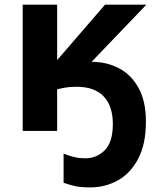

<svg xmlns="http://www.w3.org/2000/svg" viewBox="-20 -566 693 830"><path d="M610.8 -40Q610.8 56.2 577.9 119.4Q544.9 182.6 490.2 213.4Q435.5 244.1 370.1 244.1Q328.6 244.1 304 238.5Q279.3 232.9 254.9 224.1V98.1Q276.9 106.9 298.8 112.5Q320.8 118.2 349.1 118.2Q398.4 118.2 433.1 83.3Q467.8 48.3 467.8 -29.8Q467.8 -107.9 428 -149.4Q388.2 -190.9 311 -190.9Q281.7 -190.9 260 -187Q238.3 -183.1 227.1 -180.2V0H78.1V-545.9H227.1V-306.2L434.1 -545.9H612.8L376 -298.8Q440.9 -298.8 494.1 -271Q547.4 -243.2 579.1 -185.8Q610.8 -128.4 610.8 -40Z"/></svg>

Font: Open Sans
Style: Bold
Weight: 700
Designer: Monotype Design Team
Foundry: Monotype Imaging Inc.
Version: Version 3.000; ttfautohint (v1.8.4)